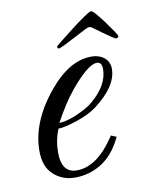

<svg xmlns="http://www.w3.org/2000/svg" viewBox="-64 -542 460 594"><g transform="rotate(-10 166.0 -245.0)"><path d="M125 4Q86 4 58 -21Q43 -35 36.5 -53.5Q30 -72 30 -96Q30 -188 106 -279Q170 -356 239 -356Q262 -356 278 -344Q295 -330 295 -308Q295 -253 222 -198Q199 -181 161 -168Q119 -154 100 -154Q86 -120 86 -82Q86 -17 134 -17Q197 -17 252 -99L256 -105L273 -98L270 -92Q245 -42 207 -19Q169 4 125 4ZM106 -171Q123 -171 153 -182Q170 -189 185.5 -197Q201 -205 213 -215Q268 -261 268 -312Q268 -334 252 -334Q224 -334 167 -265Q138 -230 106 -171ZM145 -398Q140 -398 140 -405Q140 -406 157 -419.5Q174 -433 196.5 -450.5Q219 -468 238 -481Q257 -494 261 -494H263Q267 -494 278 -481Q289 -468 301.5 -451Q314 -434 323 -420.5Q332 -407 332 -405Q332 -398 324 -398Q322 -398 310.5 -405.5Q299 -413 285.5 -423Q272 -433 262 -440Q254 -447 248 -447Q246 -447 243 -446Q240 -445 236 -443Q222 -436 201.5 -425Q181 -414 164.5 -406Q148 -398 145 -398Z"/></g></svg>

Font: Carattere
Style: Regular
Weight: 400
Designer: Robert E. Leuschke
Foundry: Robert E. Leuschke
Version: Version 1.010; ttfautohint (v1.8.3)